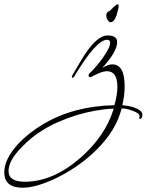

<svg xmlns="http://www.w3.org/2000/svg" viewBox="-325 -503 686 898"><path d="M-219 375Q-305 375 -305 303Q-305 241 -240 170Q-190 117 -120 76Q21 -7 210 -11Q224 -59 224 -97Q224 -170 175 -170Q157 -170 127 -156Q113 -149 106 -145.5Q99 -142 99 -142Q89 -142 89 -151Q89 -155 94 -160Q108 -173 122.5 -190Q137 -207 152 -227Q190 -279 190 -302Q190 -317 176 -317Q125 -317 22 -145Q18 -139 15 -139Q11 -139 11 -144Q11 -148 14 -152L54 -220Q123 -337 178 -337Q223 -337 223 -307Q223 -261 153 -185Q181 -202 200 -202Q258 -202 258 -100Q258 -75 255 -53Q252 -31 247 -11Q260 -10 274 -7.5Q288 -5 303 0Q341 14 341 33Q341 53 329 53Q326 53 326 49Q326 47 327 44.5Q328 42 328 40Q328 26 292 14Q265 4 244 4Q217 110 123 201Q41 281 -70 334Q-160 375 -219 375ZM-209 347Q-79 347 48 238Q168 134 207 5Q127 8 35 35Q-58 64 -124 105Q-178 137 -225 187Q-285 248 -285 297Q-285 347 -209 347ZM191 -399Q185 -399 177 -411Q172 -420 172 -430Q172 -448 189 -452Q217 -483 226 -483Q230 -483 230 -475Q230 -465 220 -431Q209 -399 191 -399Z"/></svg>

Font: Love Light
Style: Regular
Weight: 400
Designer: Robert E. Leuschke
Foundry: Robert E. Leuschke
Version: Version 1.010; ttfautohint (v1.8.3)